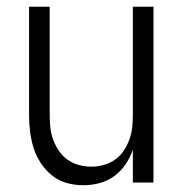

<svg xmlns="http://www.w3.org/2000/svg" viewBox="-20 -540 540 568"><path d="M227 8Q202 8 178 1.5Q154 -5 134.5 -20.5Q115 -36 101 -57Q87 -78 79.5 -102Q72 -126 69 -150.5Q66 -175 66 -200V-520H127V-200Q127 -181 129 -162.5Q131 -144 137.5 -126.5Q144 -109 154.5 -93.5Q165 -78 180 -67.5Q195 -57 213 -52Q231 -47 250 -47Q269 -47 287 -52Q305 -57 320 -67.5Q335 -78 345.5 -93.5Q356 -109 362.5 -126.5Q369 -144 371 -162.5Q373 -181 373 -200V-520H434V0H373V-97Q365 -74 351.5 -54Q338 -34 318.5 -19.5Q299 -5 275 1.5Q251 8 227 8Z"/></svg>

Font: Iosevka Fixed Light
Style: Regular
Weight: 300
Monospace: yes
Designer: Belleve Invis
Foundry: Belleve Invis
Version: Version 32.3.0